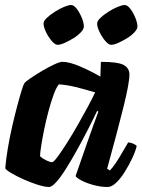

<svg xmlns="http://www.w3.org/2000/svg" viewBox="-20 -747 569 767"><path d="M176 0Q159 0 130.5 -9Q102 -18 73 -31Q44 -44 23.5 -56.5Q3 -69 1 -75Q4 -112 11.5 -156Q19 -200 29 -243.5Q39 -287 49 -324.5Q59 -362 66.5 -386Q74 -410 77 -414Q82 -421 102.5 -435Q123 -449 148.5 -464Q174 -479 196.5 -489.5Q219 -500 229 -500Q257 -500 299 -482Q341 -464 381 -441L383 -500Q451 -500 474 -487.5Q497 -475 497 -449Q497 -415 473 -318.5Q449 -222 408 -73L419 -66Q429 -76 442.5 -96Q456 -116 469 -139Q482 -162 492 -178Q501 -178 512.5 -173Q524 -168 526 -163Q521 -142 508 -114.5Q495 -87 478.5 -60.5Q462 -34 444 -17Q426 0 410 0Q382 0 353 -8Q324 -16 304.5 -26.5Q285 -37 282 -44L329 -179Q341 -214 353.5 -248Q366 -282 373 -301L368 -304Q352 -270 331 -229Q310 -188 287.5 -147.5Q265 -107 244 -73.5Q223 -40 205 -20Q187 0 176 0ZM188 -99Q194 -99 210 -120.5Q226 -142 247.5 -176Q269 -210 291 -248.5Q313 -287 331.5 -321.5Q350 -356 360 -378Q313 -392 279.5 -400Q246 -408 215 -410Q205 -398 194.5 -369.5Q184 -341 174 -304Q164 -267 156.5 -230Q149 -193 144.5 -164Q140 -135 140 -123Q149 -114 164.5 -106.5Q180 -99 188 -99ZM424 -568Q414 -568 401 -583Q388 -598 378 -618.5Q368 -639 368 -653Q368 -663 381 -675.5Q394 -688 413 -700Q432 -712 450 -719.5Q468 -727 478 -727Q489 -727 500.5 -712Q512 -697 520.5 -676.5Q529 -656 529 -641Q529 -631 517 -618Q505 -605 487 -594Q469 -583 452 -575.5Q435 -568 424 -568ZM210 -568Q200 -568 187 -583Q174 -598 164 -618.5Q154 -639 154 -653Q154 -663 167 -675.5Q180 -688 199 -700Q218 -712 236 -719.5Q254 -727 264 -727Q275 -727 286.5 -712Q298 -697 306.5 -676.5Q315 -656 315 -641Q315 -631 303 -618Q291 -605 273 -594Q255 -583 238 -575.5Q221 -568 210 -568Z"/></svg>

Font: Texturina 72pt 72pt Black
Style: Italic
Weight: 900
Italic angle: -11°
Designer: Guillermo Torres Carreño
Foundry: Omnibus-Type
Version: Version 1.002; ttfautohint (v1.8.3)